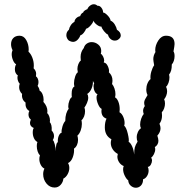

<svg xmlns="http://www.w3.org/2000/svg" viewBox="-20 -883 891 903"><path d="M801 -619Q801 -608 797.5 -597Q794 -586 788 -580Q788 -563 785 -552Q782 -541 775 -532Q777 -524 777 -519Q777 -506 772.5 -493.5Q768 -481 761 -475Q766 -465 766 -454Q766 -444 762 -433.5Q758 -423 752 -416Q756 -408 756 -396Q756 -385 752 -373.5Q748 -362 741 -355Q742 -350 742 -339Q742 -317 730 -301Q735 -289 735 -280Q735 -262 720 -245Q725 -230 725 -221Q725 -202 708 -191Q710 -188 710 -181Q710 -170 704 -158Q698 -146 691 -142Q695 -134 695 -129Q695 -119 689.5 -109Q684 -99 675 -98Q679 -91 679 -81Q679 -67 671.5 -55Q664 -43 653 -40Q653 -21 643 -10.5Q633 0 619 0Q606 0 595 -9.5Q584 -19 583 -35Q575 -40 567 -56Q559 -72 559 -87Q559 -96 562 -102Q549 -107 540.5 -119.5Q532 -132 532 -147Q532 -151 534 -159Q519 -167 510 -181Q501 -195 501 -211Q501 -219 504 -228Q473 -245 473 -284Q473 -309 481 -325Q457 -333 457 -361Q457 -368 458 -371Q449 -375 441.5 -392.5Q434 -410 434 -424Q434 -435 439 -440Q431 -442 425.5 -453Q420 -464 420 -477Q420 -485 423 -492Q419 -496 417 -503Q418 -484 410.5 -466.5Q403 -449 390 -441Q395 -435 395 -424Q395 -412 389 -398.5Q383 -385 377 -377Q380 -370 380 -360Q380 -347 375.5 -335.5Q371 -324 363 -317Q365 -312 365 -300Q365 -285 359.5 -269.5Q354 -254 344 -245Q347 -235 347 -225Q347 -212 342 -201Q337 -190 328 -184Q330 -165 322.5 -144Q315 -123 300 -116Q306 -106 306 -93Q306 -78 298 -63.5Q290 -49 278 -43Q277 -27 265.5 -14Q254 -1 237 -1Q214 -1 198.5 -20Q183 -39 183 -64Q183 -78 189 -90Q178 -95 171.5 -108Q165 -121 165 -135Q165 -145 168 -152Q161 -159 157 -171Q153 -183 153 -196Q153 -208 156 -215Q145 -221 139.5 -233.5Q134 -246 134 -260Q134 -275 139 -281Q121 -288 121 -305Q121 -309 125 -321Q114 -329 114 -345Q114 -354 118 -361Q98 -372 100 -401Q90 -408 86 -419Q82 -430 84 -441Q70 -455 70 -473Q70 -482 73 -489Q68 -494 65 -502Q62 -510 62 -517Q62 -525 64 -528Q50 -538 50 -557Q50 -571 56 -581Q48 -584 41.5 -599Q35 -614 35 -629Q35 -637 39 -647Q32 -661 32 -675Q32 -693 42.5 -704Q53 -715 72 -715Q92 -715 103.5 -694.5Q115 -674 115 -650L114 -640Q125 -630 132 -612Q139 -594 139 -576Q139 -566 138 -562Q150 -550 150 -536Q150 -529 149 -524Q154 -521 157.5 -513.5Q161 -506 161 -497Q161 -487 157 -479Q166 -466 166 -457Q175 -452 180 -440Q185 -428 185 -415Q185 -407 184 -404Q203 -383 203 -360Q203 -354 202 -351Q207 -347 211 -337Q215 -327 215 -317Q215 -311 214 -309Q225 -297 223 -269Q234 -258 234 -243Q234 -233 228 -224Q233 -222 237.5 -204.5Q242 -187 242 -172Q242 -188 244.5 -200.5Q247 -213 252 -214Q251 -232 256.5 -244.5Q262 -257 270 -259Q268 -269 273.5 -287.5Q279 -306 287 -314Q287 -334 291.5 -348.5Q296 -363 303 -371Q301 -377 301 -383Q301 -396 306.5 -410Q312 -424 318 -426Q317 -430 317 -442Q317 -470 330 -476Q328 -484 328 -491Q328 -507 333.5 -523Q339 -539 346 -543Q344 -553 344 -558Q344 -570 348.5 -581.5Q353 -593 360 -598Q359 -604 359 -615Q359 -639 374 -657Q378 -671 388.5 -678Q399 -685 411 -685Q428 -685 442 -673.5Q456 -662 456 -644Q456 -635 454 -630Q460 -627 465 -617Q470 -607 470 -598Q470 -595 468 -589Q480 -588 487.5 -571Q495 -554 492 -543Q509 -528 509 -504Q509 -498 507 -488Q514 -480 518.5 -466.5Q523 -453 523 -440Q523 -433 521 -425Q530 -421 536.5 -405Q543 -389 543 -369Q543 -360 542 -355Q553 -349 559.5 -334Q566 -319 566 -304Q566 -298 564 -292Q574 -284 581 -254.5Q588 -225 585 -216Q594 -211 601.5 -194.5Q609 -178 611 -156Q611 -178 614 -189.5Q617 -201 627 -217Q623 -225 623 -237Q623 -250 628.5 -262Q634 -274 643 -280Q639 -287 639 -297Q639 -310 644 -324.5Q649 -339 656 -347Q653 -355 653 -362Q653 -373 661 -384Q658 -392 658 -399Q658 -409 664.5 -419.5Q671 -430 674 -436Q668 -447 668 -462Q668 -477 673.5 -490.5Q679 -504 688 -511Q686 -527 691.5 -546Q697 -565 705 -576Q701 -598 701 -605Q701 -622 711 -638Q710 -641 710 -647Q710 -670 724.5 -692.5Q739 -715 761 -715Q801 -715 801 -676Q801 -669 796 -641Q801 -634 801 -619ZM500 -786Q512 -781 520 -767.5Q528 -754 530 -743Q548 -732 548 -716Q548 -704 533 -695Q527 -692 520 -692Q508 -692 499 -700.5Q490 -709 488 -720Q479 -724 469 -736.5Q459 -749 457 -758Q448 -757 435 -767Q422 -777 420 -786Q417 -775 405 -762Q393 -749 385 -748Q382 -739 374 -729Q366 -719 358 -717Q354 -705 344.5 -695.5Q335 -686 323 -686Q315 -686 304 -692Q299 -696 295.5 -703Q292 -710 292 -717Q292 -733 304 -743Q306 -754 313 -764.5Q320 -775 330 -780Q331 -790 338.5 -797.5Q346 -805 357 -807Q361 -820 371 -824Q372 -829 378.5 -833.5Q385 -838 391 -840Q394 -849 403 -856Q412 -863 421 -863Q431 -863 438 -856Q449 -857 457 -846.5Q465 -836 465 -824Q473 -824 486 -810.5Q499 -797 500 -786Z"/></svg>

Font: Pangolin
Style: Regular
Weight: 400
Designer: Kevin Burke
Foundry: Google, Inc.
Version: Version 1.101